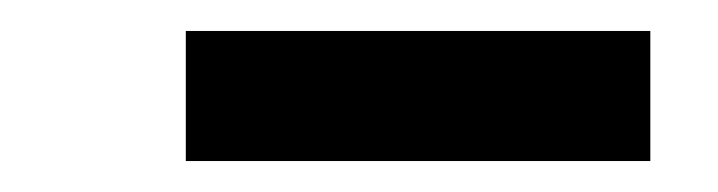

<svg xmlns="http://www.w3.org/2000/svg" viewBox="-20 -743 464 124"><path d="M100 -639V-723H400V-639Z"/></svg>

Font: Readex Pro Medium
Style: Regular
Weight: 500
Designer: Bonnie Shaver-Troup, Thomas Jockin
Foundry: Lexend
Version: Version 1.204; ttfautohint (v1.8.4.7-5d5b)